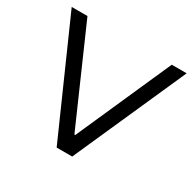

<svg xmlns="http://www.w3.org/2000/svg" viewBox="-123 -654 787 781"><g transform="rotate(30 271.0 -263.0)"><path d="M541 -526 307 0H234L1 -526H75L270 -82H274L471 -526Z"/></g></svg>

Font: CMG Sans
Style: Regular
Weight: 400
Designer: Julieta Ulanovsky
Foundry: Julieta Ulanovsky
Version: Version 7.200